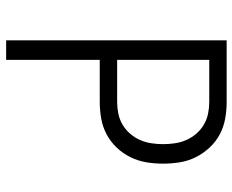

<svg xmlns="http://www.w3.org/2000/svg" viewBox="-88 -688 775 640"><g transform="rotate(90 300.0 -367.5)"><path d="M114 0V-735H320Q348 -735 375.5 -730Q403 -725 427.5 -712Q452 -699 471.5 -678Q491 -657 503.5 -632Q516 -607 520.5 -579Q525 -551 525 -523Q525 -495 520.5 -467.5Q516 -440 503.5 -414.5Q491 -389 471.5 -368.5Q452 -348 427.5 -335Q403 -322 375.5 -317Q348 -312 320 -312H179V0ZM179 -370H320Q339 -370 358.5 -374Q378 -378 395 -388Q412 -398 425 -413Q438 -428 446 -446Q454 -464 457 -484Q460 -504 460 -523Q460 -543 457 -563Q454 -583 446 -601Q438 -619 425 -634Q412 -649 395 -659Q378 -669 358.5 -673Q339 -677 320 -677H179Z"/></g></svg>

Font: Iosevka Aile Custom Light
Style: Regular
Weight: 300
Designer: Belleve Invis
Foundry: Belleve Invis
Version: Version 17.0.2; ttfautohint (v1.8.3)